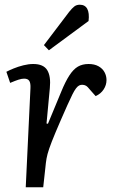

<svg xmlns="http://www.w3.org/2000/svg" viewBox="-20 -793 504 813"><path d="M109 -420Q110 -441 104 -450.5Q98 -460 82 -460Q72 -460 58 -455.5Q44 -451 23 -442L7 -489Q18 -495 37.5 -503Q57 -511 79 -516.5Q101 -522 121 -522Q164 -522 180 -496Q196 -470 191 -420L177 -270L183 -269L239 -404Q257 -448 274 -474Q291 -500 310 -511Q329 -522 355 -522Q380 -522 397 -512.5Q414 -503 422.5 -487.5Q431 -472 431 -454Q431 -433 419 -414.5Q407 -396 385 -386L362 -412Q351 -426 344 -430Q337 -434 328 -434Q321 -434 315 -431Q309 -428 302 -419Q295 -410 286.5 -393Q278 -376 265 -347Q233 -275 215 -232Q197 -189 188.5 -164Q180 -139 177 -121.5Q174 -104 172 -82L163 0H89ZM273 -743Q285 -758 294.5 -765.5Q304 -773 318 -773Q340 -773 349.5 -755.5Q359 -738 355 -704L187 -580L166 -602Z"/></svg>

Font: Literata 18pt
Style: Italic
Weight: 400
Italic angle: -2°
Designer: Latin by Veronika Burian and Jose Scaglione. Greek by Irene Vlachou. Cyrillic by Vera Evstafieva
Foundry: TypeTogether
Version: Version 3.103;gftools[0.9.29]